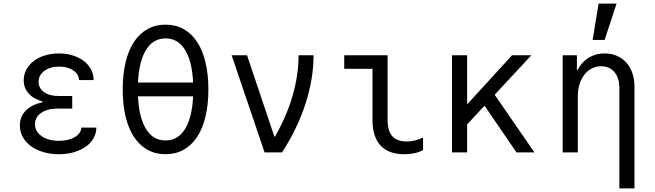

<svg xmlns="http://www.w3.org/2000/svg" viewBox="-20 -847 3640 1067"><path d="M419.4 -402H500.4Q500.4 -434 485.8 -461.4Q471.2 -488.8 445.5 -508.3Q419.8 -527.8 384.5 -538.9Q349.2 -550 307.8 -550Q265.2 -550 229.1 -538.8Q193 -527.6 167 -507.5Q141 -487.4 126.4 -460Q111.8 -432.6 111.8 -400.8Q111.8 -358.8 138.4 -328.3Q165 -297.8 216.6 -282.6V-278.6Q156 -265.8 123.2 -232.4Q90.4 -199 90.4 -149Q90.4 -115 106.6 -85.5Q122.8 -56 151.4 -35Q180 -14 219.8 -2Q259.6 10 306.4 10Q352 10 390.3 -1.1Q428.6 -12.2 456.4 -31.7Q484.2 -51.2 499.8 -78.6Q515.4 -106 515.4 -138H432.2Q430.2 -105.6 395.5 -85Q360.8 -64.4 308 -64.4Q248.2 -64.4 211.3 -90.4Q174.4 -116.4 174.4 -156.8Q174.4 -195.4 208.6 -219.5Q242.8 -243.6 299.4 -243.6H381.4V-313.6H303.8Q254.2 -313.6 224.3 -335.5Q194.4 -357.4 194.4 -392.8Q194.4 -429.4 226.2 -453.1Q258 -476.8 308.6 -476.8Q356.2 -476.8 386.8 -456Q417.4 -435.2 419.4 -402Z M900 10Q956 10 1000.1 -14.5Q1044.2 -39 1075 -85.5Q1105.8 -132 1121.9 -198.7Q1138 -265.4 1138 -350Q1138 -434.6 1121.9 -501.3Q1105.8 -568 1075 -614.5Q1044.2 -661 1000.1 -685.5Q956 -710 900 -710Q844 -710 799.9 -685.5Q755.8 -661 725 -614.5Q694.2 -568 678.1 -501.3Q662 -434.6 662 -350Q662 -265.4 678.1 -198.7Q694.2 -132 725 -85.5Q755.8 -39 799.9 -14.5Q844 10 900 10ZM899.9 -66.4Q825.6 -66.4 785.8 -140.1Q746 -213.7 746 -350Q746 -486.2 785.9 -559.9Q825.8 -633.6 900.1 -633.6Q974.4 -633.6 1014.2 -559.9Q1054 -486.3 1054 -350Q1054 -213.8 1014.1 -140.1Q974.2 -66.4 899.9 -66.4ZM706 -311.8H1094V-388.2H706Z M1450.4 0H1547.6Q1634 -134.6 1678.2 -271.8Q1722.4 -409 1722.4 -540H1639.2Q1639.2 -429.6 1606 -315.2Q1572.8 -200.8 1508.6 -88.4H1504.6L1352.8 -540H1267.2Z M2134 -181Q2134 -119.8 2160.1 -90.3Q2186.2 -60.8 2240.4 -60.8Q2263.2 -60.8 2285.8 -66.2Q2308.4 -71.6 2331 -82.8V-12.8Q2309.8 -1.2 2283.3 4.4Q2256.8 10 2227 10Q2139.6 10 2094.8 -38.2Q2050 -86.4 2050 -181V-464.8H1893V-540H2134Z M2492 0H2576V-540H2492ZM2541.6 -118.4 2933 -540H2825.8L2538 -225.4ZM2850.4 0H2950L2714.6 -341.6L2642.2 -303.8Z M3107 0H3191V-312Q3191 -348.6 3200.6 -379.1Q3210.2 -409.6 3227.5 -431.8Q3244.8 -454 3268.6 -466.4Q3292.4 -478.8 3320.4 -478.8Q3367.2 -478.8 3394.6 -446.3Q3422 -413.8 3422 -358V200H3506V-365Q3506 -407 3494.2 -441Q3482.4 -475 3460.6 -499.2Q3438.8 -523.4 3408.2 -536.7Q3377.6 -550 3340 -550Q3299.8 -550 3267 -534.6Q3234.2 -519.2 3211.2 -490.9Q3188.2 -462.6 3175.5 -422.3Q3162.8 -382 3162.8 -332L3194 -457.6H3186V-540H3107ZM3406.4 -827H3306.6L3273.4 -625H3340Z"/></svg>

Font: CommitMonoV143 ExtLt
Style: Regular
Weight: 200
Monospace: yes
Designer: Eigil Nikolajsen
Foundry: Eigil Nikolajsen
Version: Version 1.143